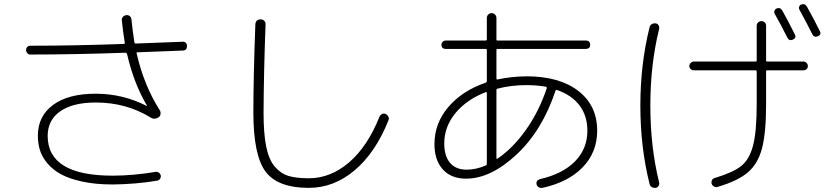

<svg xmlns="http://www.w3.org/2000/svg" viewBox="-20 -866 4040 938"><path d="M127.9 -599.6Q119.1 -599.6 113.3 -606.4Q107.4 -613.3 107.4 -622.1Q107.4 -630.9 113.3 -636.7Q119.1 -642.6 127.9 -642.6Q339.8 -642.6 585.9 -651.4Q589.8 -651.4 589.8 -656.2Q581.1 -708 575.2 -766.6Q574.2 -776.4 580.6 -783.7Q586.9 -791 597.2 -792Q607.4 -793 614.3 -787.1Q621.1 -781.2 622.1 -771.5Q627.9 -714.8 636.7 -658.2Q638.7 -653.3 642.6 -653.3Q865.2 -662.1 872.1 -662.1Q880.9 -663.1 887.2 -657.2Q893.6 -651.4 893.6 -641.6Q893.6 -620.1 874 -619.1Q868.2 -619.1 651.4 -610.4Q645.5 -610.4 647.5 -605.5Q682.6 -450.2 760.7 -327.1Q765.6 -319.3 764.2 -308.6Q762.7 -297.9 754.9 -293Q733.4 -279.3 713.9 -293Q595.7 -365.2 448.2 -365.2Q335.9 -365.2 274.4 -322.3Q212.9 -279.3 212.9 -202.1Q212.9 -7.8 530.3 -7.8Q627.9 -7.8 741.2 -26.4Q750 -27.3 756.8 -22Q763.7 -16.6 765.6 -7.8Q766.6 1 761.7 7.8Q756.8 14.6 748 16.6Q642.6 34.2 530.3 35.2Q446.3 35.2 381.3 21Q316.4 6.8 276.4 -15.6Q236.3 -38.1 210.4 -69.3Q184.6 -100.6 174.8 -133.3Q165 -166 165 -203.1Q165 -298.8 239.3 -353.5Q313.5 -408.2 447.3 -408.2Q580.1 -408.2 696.3 -348.6L697.3 -347.7Q697.3 -346.7 698.2 -347.7V-349.6Q633.8 -458 600.6 -602.5Q598.6 -607.4 593.8 -608.4Q342.8 -599.6 127.9 -599.6Z M1488.3 51.8Q1335.9 51.8 1276.9 -28.3Q1217.8 -108.4 1217.8 -315.4Q1217.8 -487.3 1227.5 -747.1Q1229.5 -771.5 1253.9 -771.5Q1263.7 -771.5 1271 -764.2Q1278.3 -756.8 1277.3 -746.1Q1268.6 -513.7 1267.6 -315.4Q1267.6 -214.8 1280.3 -150.9Q1293 -86.9 1321.8 -52.7Q1350.6 -18.6 1388.7 -6.8Q1426.8 4.9 1488.3 4.9Q1595.7 4.9 1686 -73.2Q1776.4 -151.4 1834 -295.9Q1837.9 -304.7 1846.7 -309.1Q1855.5 -313.5 1864.3 -309.1Q1873 -304.7 1877.4 -295.9Q1881.8 -287.1 1877.9 -278.3Q1814.5 -120.1 1712.9 -34.2Q1611.3 51.8 1488.3 51.8Z M2353.5 -416Q2259.8 -379.9 2205.1 -313.5Q2150.4 -247.1 2150.4 -165Q2150.4 -103.5 2178.7 -70.3Q2207 -37.1 2259.8 -37.1Q2306.6 -37.1 2355.5 -58.6Q2358.4 -59.6 2358.4 -67.4V-68.4V-412.1Q2358.4 -414.1 2356.4 -415.5Q2354.5 -417 2353.5 -416ZM2551.8 -450.2Q2476.6 -450.2 2409.2 -432.6Q2405.3 -431.6 2405.3 -426.8V-91.8Q2405.3 -90.8 2406.7 -90.3Q2408.2 -89.8 2410.2 -90.8Q2484.4 -140.6 2548.3 -230Q2612.3 -319.3 2651.4 -435.5Q2652.3 -439.5 2647.5 -442.4Q2600.6 -450.2 2551.8 -450.2ZM2256.8 6.8Q2184.6 6.8 2143.6 -38.1Q2102.5 -83 2102.5 -162.1Q2102.5 -263.7 2170.4 -343.3Q2238.3 -422.9 2352.5 -461.9Q2357.4 -463.9 2358.4 -468.8V-622.1Q2358.4 -627 2352.5 -627H2158.2Q2136.7 -627 2136.7 -647.5Q2136.7 -656.2 2143.1 -662.1Q2149.4 -668 2158.2 -668H2352.5Q2357.4 -668 2358.4 -672.9V-778.3Q2358.4 -788.1 2365.2 -794.9Q2372.1 -801.8 2381.8 -801.8Q2391.6 -801.8 2398.4 -794.9Q2405.3 -788.1 2405.3 -778.3V-672.9Q2405.3 -668 2410.2 -668H2842.8Q2862.3 -668 2863.3 -647.5Q2863.3 -627.9 2842.8 -627H2410.2Q2405.3 -627 2405.3 -622.1V-482.4Q2405.3 -480.5 2406.7 -478.5Q2408.2 -476.6 2409.2 -477.5Q2475.6 -492.2 2551.8 -493.2Q2712.9 -493.2 2805.2 -421.9Q2897.5 -350.6 2897.5 -227.5Q2897.5 -122.1 2826.7 -48.8Q2755.9 24.4 2629.9 51.8Q2621.1 53.7 2612.3 48.8Q2603.5 43.9 2601.6 35.2Q2596.7 15.6 2619.1 8.8Q2729.5 -16.6 2789.6 -78.1Q2849.6 -139.6 2849.6 -227.5Q2849.6 -299.8 2811.5 -350.6Q2773.4 -401.4 2700.2 -426.8Q2696.3 -427.7 2694.3 -423.8Q2628.9 -227.5 2502.9 -110.4Q2377 6.8 2256.8 6.8Z M3773.4 -824.2Q3791 -832 3801.8 -814.5Q3830.1 -764.6 3863.3 -697.3Q3872.1 -680.7 3852.5 -671.9Q3835 -665 3826.2 -682.6Q3796.9 -742.2 3764.6 -798.8Q3760.7 -805.7 3763.7 -813.5Q3766.6 -821.3 3773.4 -824.2ZM3921.9 -834Q3955.1 -775.4 3986.3 -711.9Q3990.2 -705.1 3986.8 -698.2Q3983.4 -691.4 3974.6 -688.5Q3957 -681.6 3948.2 -699.2Q3924.8 -747.1 3885.7 -818.4Q3881.8 -825.2 3884.3 -833Q3886.7 -840.8 3893.6 -843.8Q3912.1 -850.6 3921.9 -834ZM3153.3 32.2Q3108.4 -146.5 3108.4 -349.6Q3108.4 -552.7 3153.3 -732.4Q3155.3 -742.2 3163.6 -747.6Q3171.9 -752.9 3182.1 -752Q3192.4 -751 3197.3 -742.7Q3202.1 -734.4 3200.2 -724.6Q3157.2 -551.8 3157.2 -350.1Q3157.2 -148.4 3200.2 25.4Q3202.1 34.2 3197.3 42.5Q3192.4 50.8 3182.1 51.8Q3171.9 52.7 3163.6 47.4Q3155.3 42 3153.3 32.2ZM3370.1 -522.5Q3361.3 -522.5 3354.5 -528.3Q3347.7 -534.2 3347.7 -543Q3347.7 -551.8 3354.5 -558.6Q3361.3 -565.4 3370.1 -565.4H3671.9Q3676.8 -565.4 3676.8 -570.3V-740.2Q3676.8 -750 3683.6 -756.3Q3690.4 -762.7 3700.2 -762.7Q3710 -762.7 3716.3 -756.3Q3722.7 -750 3722.7 -740.2V-570.3Q3722.7 -565.4 3727.5 -565.4H3905.3Q3914.1 -565.4 3920.4 -558.6Q3926.8 -551.8 3926.8 -543Q3926.8 -534.2 3920.4 -528.3Q3914.1 -522.5 3905.3 -522.5H3727.5Q3722.7 -522.5 3722.7 -516.6V-358.4Q3722.7 -217.8 3703.1 -142.6Q3683.6 -67.4 3634.8 -24.9Q3585.9 17.6 3486.3 46.9Q3477.5 49.8 3468.8 45.4Q3460 41 3457 32.2Q3454.1 24.4 3458 15.1Q3461.9 5.9 3470.7 3.9Q3559.6 -22.5 3600.1 -54.2Q3640.6 -85.9 3658.7 -153.8Q3676.8 -221.7 3676.8 -358.4V-516.6Q3676.8 -521.5 3671.9 -522.5Z"/></svg>

Font: Rounded-L Mgen+ 1mn light
Style: Regular
Weight: 200
Designer: [Source Han Sans]
Ryoko NISHIZUKA  (kana & ideographs); Paul D. Hunt (Latin, Greek & Cyrillic); Wenlong ZHANG  (bopomofo
Version: Version 1.059.20150602